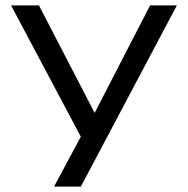

<svg xmlns="http://www.w3.org/2000/svg" viewBox="-20 -510 695 710"><path d="M180 180 295 -35V26L21 -490H124L338 -77H322L535 -490H634L279 180Z"/></svg>

Font: Nunito Sans 10pt Expanded
Style: Regular
Weight: 400
Width: 7
Designer: Vernon Adams
Foundry: Vernon Adams
Version: Version 3.101;gftools[0.9.27]